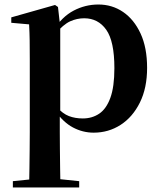

<svg xmlns="http://www.w3.org/2000/svg" viewBox="-20 -572 711 851"><path d="M37 259V231L146 220H225L331 231V259ZM109 259Q110 217 110.5 174Q111 131 111.5 90Q112 49 112 14V-309Q112 -358 111.5 -392.5Q111 -427 109 -464L30 -471V-495L224 -550L237 -541L246 -461L247 -455V-76L245 -63V13Q245 48 245.5 89.5Q246 131 246.5 174Q247 217 248 259ZM395 16Q347 16 303.5 -7Q260 -30 224 -82H212L231 -98Q258 -68 285.5 -57.5Q313 -47 347 -47Q388 -47 419.5 -68Q451 -89 469 -138Q487 -187 487 -270Q487 -389 451 -440Q415 -491 353 -491Q321 -491 291 -477.5Q261 -464 224 -421L209 -438H217Q255 -498 306.5 -525Q358 -552 416 -552Q477 -552 525.5 -519Q574 -486 603 -423.5Q632 -361 632 -271Q632 -182 600 -117.5Q568 -53 514.5 -18.5Q461 16 395 16Z"/></svg>

Font: Noto Serif SC ExtraLight
Style: Bold
Weight: 700
Version: Version 2.002-H1;hotconv 1.1.0;makeotfexe 2.6.0